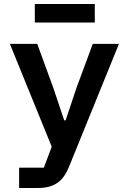

<svg xmlns="http://www.w3.org/2000/svg" viewBox="-20 -734 640 954"><path d="M361 -300 306 -136H299L244 -300L165 -516H29L237 -5L198 99H75V200H169C254 200 296 163 324 92L571 -516H441ZM153 -622H451V-714H153Z"/></svg>

Font: IBM Mono SemiBold
Style: Regular
Weight: 600
Monospace: yes
Designer: Mike Abbink, Paul van der Laan, Pieter van Rosmalen
Foundry: Bold Monday
Version: Version 2.3